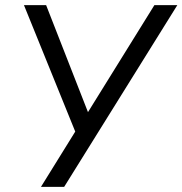

<svg xmlns="http://www.w3.org/2000/svg" viewBox="-20 -725 708 745"><path d="M139 0 281 -229 279 -197 73 -705H159L326 -278H314L579 -705H668L229 0Z"/></svg>

Font: Nunito Sans 10pt SemiCondensed
Style: Italic
Weight: 400
Width: 4
Italic angle: -9°
Designer: Vernon Adams
Foundry: Vernon Adams
Version: Version 3.101;gftools[0.9.27]